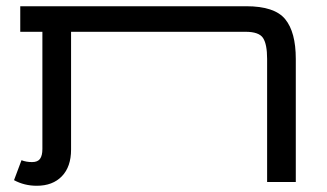

<svg xmlns="http://www.w3.org/2000/svg" viewBox="-20 -584 1049 616"><path d="M929 -395V0H837V-395Q837 -442 824 -462Q811 -482 768 -482H208V-104Q208 -49 178.5 -18.5Q149 12 98 12Q58 12 25 -6L49 -70Q64 -64 83 -64Q101 -64 108.5 -74.5Q116 -85 116 -106V-482H45V-564H770Q861 -564 895 -522.5Q929 -481 929 -395Z"/></svg>

Font: FiraGO
Style: Regular
Weight: 400
Designer: bBox Type
Foundry: bBox Type GmbH
Version: Version 1.001;April 20, 2020;FontCreator 12.0.0.2555 64-bit